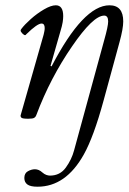

<svg xmlns="http://www.w3.org/2000/svg" viewBox="-20 -436 486 726"><path d="M122 270Q95 270 83.5 261.5Q72 253 72 237Q72 219 85.5 211.5Q99 204 112 204Q127 204 140 216Q148 223 155.5 225.5Q163 228 169 228Q207 228 229 197.5Q251 167 260 133L374 -284Q389 -337 389 -355Q389 -377 374 -377Q332 -377 252 -260Q212 -202 178 -137Q144 -72 117 0Q115 6 109.5 9.5Q104 13 87 13Q65 13 61 9Q57 5 58 0L145 -305Q146 -310 147.5 -316.5Q149 -323 149 -330Q149 -347 137 -347Q121 -347 80 -307Q77 -303 75 -303Q71 -303 64.5 -309.5Q58 -316 58 -321Q58 -323 61 -327Q73 -343 96.5 -364Q120 -385 146.5 -400.5Q173 -416 191 -416Q219 -416 219 -375Q219 -365 217 -352Q215 -339 208 -316L171 -187L175 -185Q295 -416 394 -416Q446 -416 446 -355Q446 -328 432 -277L372 -57Q353 13 334 64.5Q315 116 297 148Q229 270 122 270Z"/></svg>

Font: Junicode
Style: Italic
Weight: 400
Italic angle: -11°
Designer: Peter S. Baker
Version: Version 2.100; ttfautohint (v1.8.4)